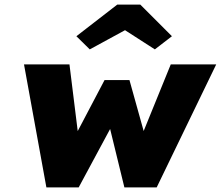

<svg xmlns="http://www.w3.org/2000/svg" viewBox="-20 -812 957 832"><path d="M181 0 84 -533H281L321 -210L301 -214L433 -465H541L611 -214L589 -211L720 -533H917L659 0H519L455 -262H462L321 0ZM369 -598 311 -655 488 -792H588L725 -655L651 -598L508 -690H538Z"/></svg>

Font: Lexend ExtBd
Style: Italic
Weight: 800
Italic angle: -8.13011°
Designer: Bonnie Shaver-Troup, Thomas Jockin
Foundry: Lexend
Version: Version 1.007